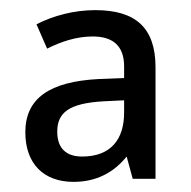

<svg xmlns="http://www.w3.org/2000/svg" viewBox="-20 -742 377 379"><path d="M168 -722C126 -722 85 -711 52 -694L73 -646C101 -660 131 -670 163 -670C200 -670 225 -654 225 -611V-588L175 -586C78 -581 30 -548 30 -481C30 -418 67 -383 125 -383C171 -383 205 -402 230 -433L242 -389H287V-609C287 -687 248 -722 168 -722ZM184 -542 225 -544V-520C225 -467 199 -433 142 -433C112 -433 93 -448 93 -482C93 -519 115 -538 184 -542Z"/></svg>

Font: Noto Sans Lao SemiCondensed
Style: Regular
Weight: 400
Width: 4
Designer: Monotype Design Team
Foundry: Monotype Imaging Inc.
Version: Version 2.004